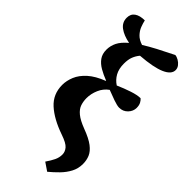

<svg xmlns="http://www.w3.org/2000/svg" viewBox="-322 -853 1122 1122"><g transform="rotate(45 239.0 -291.5)"><path d="M350 223 300 189Q320 160 331 137Q342 114 342 89Q342 66 325.5 46.5Q309 27 256 9Q161 -24 107 -73Q53 -122 53 -198Q53 -233 68 -269.5Q83 -306 119 -338.5Q155 -371 217 -395V-397Q181 -411 152.5 -427.5Q124 -444 107 -467.5Q90 -491 90 -526Q90 -558 104.5 -587.5Q119 -617 156 -648Q104 -658 73 -681Q42 -704 42 -742Q42 -774 65 -790Q88 -806 128 -806Q132 -787 140.5 -764.5Q149 -742 167.5 -722.5Q186 -703 218 -693Q251 -714 295.5 -737.5Q340 -761 397 -789Q410 -788 425 -779.5Q440 -771 450.5 -757.5Q461 -744 461 -728Q461 -693 410 -670.5Q359 -648 254 -640Q238 -621 229 -598Q220 -575 220 -541Q220 -498 236.5 -468.5Q253 -439 281 -421Q324 -440 365 -453.5Q406 -467 432 -467Q441 -460 448.5 -446Q456 -432 456 -411Q456 -383 435 -361Q414 -339 382 -339Q366 -339 333 -350.5Q300 -362 270 -374Q239 -352 223.5 -316Q208 -280 208 -244Q208 -217 216 -193Q224 -169 249.5 -148Q275 -127 325 -108Q384 -86 414 -63Q444 -40 455 -14Q466 12 466 43Q466 81 449 113Q432 145 405.5 172Q379 199 350 223Z"/></g></svg>

Font: Noto Serif
Style: Bold
Weight: 700
Designer: Monotype Design Team
Foundry: Monotype Imaging Inc.
Version: Version 2.014